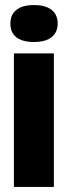

<svg xmlns="http://www.w3.org/2000/svg" viewBox="-20 -739 269 759"><path d="M35 0V-528H193V0ZM114 -573Q69 -573 45 -591.5Q21 -610 21 -646Q21 -681 45 -700Q69 -719 114 -719Q160 -719 184 -700Q208 -681 208 -646Q208 -611 184 -592Q160 -573 114 -573Z"/></svg>

Font: Bricolage Grotesque 72pt SemiCondensed ExtraBold
Style: Regular
Weight: 800
Width: 4
Designer: Mathieu Triay
Foundry: Atelier Triay
Version: Version 1.001;gftools[0.9.33.dev8+g029e19f]